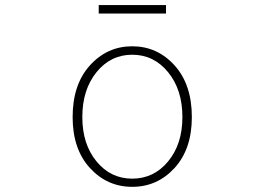

<svg xmlns="http://www.w3.org/2000/svg" viewBox="-20 -722 1040 755"><path d="M265.6 -261.7Q265.6 -389.6 333.5 -464.8Q401.4 -540 500 -540Q598.6 -540 666.5 -464.8Q734.4 -389.6 734.4 -261.7Q734.4 -135.7 666.5 -61.5Q598.6 12.7 500 12.7Q401.4 12.7 333.5 -61.5Q265.6 -135.7 265.6 -261.7ZM697.3 -261.7Q697.3 -369.1 641.1 -438Q585 -506.8 500 -506.8Q415 -506.8 359.4 -438Q303.7 -369.1 303.7 -261.7Q303.7 -155.3 359.4 -87.4Q415 -19.5 500 -19.5Q585 -19.5 641.1 -87.4Q697.3 -155.3 697.3 -261.7ZM368.2 -668.9V-702.1H632.8V-668.9Z"/></svg>

Font: Gen Shin Gothic Monospace ExtraLight
Style: Regular
Weight: 200
Designer: [Source Han Sans]
Ryoko NISHIZUKA  (kana & ideographs); Paul D. Hunt (Latin, Greek & Cyrillic); Wenlong ZHANG  (bopomofo
Version: Version 1.002.20150607